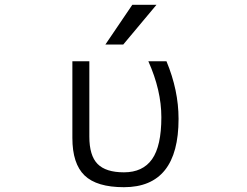

<svg xmlns="http://www.w3.org/2000/svg" viewBox="-20 -777 1040 807"><path d="M730.5 -277.3Q730.5 9.8 501 9.8Q386.7 9.8 335.4 -39.6Q284.2 -88.9 284.2 -197.3V-519.5H355.5V-203.1Q355.5 -123 390.1 -87.9Q424.8 -52.7 501 -52.7Q580.1 -52.7 619.1 -107.9Q658.2 -163.1 658.2 -284.2Q658.2 -397.5 603.5 -519.5H679.7Q730.5 -397.5 730.5 -277.3ZM536.1 -756.8H637.7L498 -589.8H422.9Z"/></svg>

Font: GenEi Gothic M SemiLight
Style: Regular
Weight: 350
Designer: o_tamon (Modified); [Source Han Sans]
Ryoko NISHIZUKA  (kana & ideographs); Paul D. Hunt (Latin, Greek & Cyrillic); Wenl
Version: Version 1.1a;Original Version 1.004